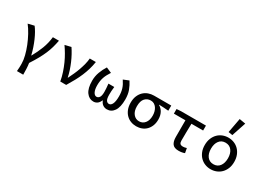

<svg xmlns="http://www.w3.org/2000/svg" viewBox="-32 -1668 3665 2708"><g transform="rotate(30 1800.0 -314.5)"><path d="M245 178Q246 162 247 148.5Q248 135 249 121Q250 107 250 91Q250 75 250 54Q250 -1 232.5 -71.5Q215 -142 186 -214.5Q157 -287 119.5 -356Q82 -425 41 -477L141 -501Q165 -470 189.5 -427Q214 -384 236 -333.5Q258 -283 277 -227Q296 -171 309 -115H313Q364 -206 399 -297.5Q434 -389 445 -489H544Q532 -427 516.5 -372Q501 -317 477 -261Q453 -205 419 -143.5Q385 -82 336 -7Q343 38 345 87Q347 136 347 178Z M848 0Q835 -71 813 -137Q791 -203 764 -263Q737 -323 705.5 -376.5Q674 -430 641 -477L741 -501Q767 -463 793.5 -414.5Q820 -366 842.5 -313.5Q865 -261 883 -206.5Q901 -152 911 -101H915Q938 -147 960 -195.5Q982 -244 999.5 -293.5Q1017 -343 1029.5 -392Q1042 -441 1046 -489H1145Q1135 -425 1117.5 -365.5Q1100 -306 1075 -246.5Q1050 -187 1017 -126.5Q984 -66 944 0Z M1391 12Q1322 12 1276.5 -50Q1231 -112 1231 -235Q1231 -309 1256 -376.5Q1281 -444 1318 -501L1406 -463Q1386 -432 1370.5 -403.5Q1355 -375 1345 -345.5Q1335 -316 1330 -284.5Q1325 -253 1325 -217Q1325 -147 1345 -108Q1365 -69 1397 -69Q1424 -69 1442 -95Q1460 -121 1460 -184Q1460 -215 1457.5 -244Q1455 -273 1451 -314H1546Q1541 -273 1539.5 -244Q1538 -215 1538 -184Q1538 -119 1555 -94Q1572 -69 1599 -69Q1631 -69 1650.5 -109.5Q1670 -150 1670 -232Q1670 -267 1666 -296.5Q1662 -326 1653.5 -353.5Q1645 -381 1631 -408Q1617 -435 1597 -465L1686 -501Q1723 -444 1746 -382.5Q1769 -321 1769 -238Q1769 -113 1726 -50.5Q1683 12 1611 12Q1576 12 1547 -7Q1518 -26 1501 -68H1497Q1480 -26 1453 -7Q1426 12 1391 12Z M2088 12Q2041 12 1998.5 -4.5Q1956 -21 1924.5 -53Q1893 -85 1874.5 -131.5Q1856 -178 1856 -239Q1856 -303 1876 -350Q1896 -397 1929 -428Q1962 -459 2004.5 -474Q2047 -489 2093 -489H2373V-405Q2331 -409 2296 -411Q2261 -413 2219 -414V-410Q2264 -385 2289 -338Q2314 -291 2314 -225Q2314 -169 2296.5 -125Q2279 -81 2249 -50.5Q2219 -20 2177.5 -4Q2136 12 2088 12ZM2089 -69Q2146 -69 2182 -113Q2218 -157 2218 -234Q2218 -268 2209.5 -299.5Q2201 -331 2184.5 -355Q2168 -379 2144.5 -393Q2121 -407 2090 -407Q2033 -407 1995.5 -366.5Q1958 -326 1958 -239Q1958 -160 1995 -114.5Q2032 -69 2089 -69Z M2778 12Q2707 12 2678.5 -27Q2650 -66 2650 -138V-409H2462V-484L2533 -489H2938V-409H2748Q2746 -335 2745 -265Q2744 -195 2744 -132Q2744 -98 2758.5 -83.5Q2773 -69 2802 -69Q2817 -69 2831.5 -72Q2846 -75 2863 -80L2877 -5Q2858 3 2832.5 7.5Q2807 12 2778 12Z M3300 12Q3252 12 3208.5 -5Q3165 -22 3132 -55Q3099 -88 3079.5 -135.5Q3060 -183 3060 -244Q3060 -305 3079.5 -353Q3099 -401 3132 -434Q3165 -467 3208.5 -484Q3252 -501 3300 -501Q3348 -501 3391.5 -484Q3435 -467 3468 -434Q3501 -401 3520.5 -353Q3540 -305 3540 -244Q3540 -183 3520.5 -135.5Q3501 -88 3468 -55Q3435 -22 3391.5 -5Q3348 12 3300 12ZM3300 -69Q3365 -69 3401.5 -117Q3438 -165 3438 -244Q3438 -323 3401.5 -371Q3365 -419 3300 -419Q3235 -419 3198.5 -371Q3162 -323 3162 -244Q3162 -165 3198.5 -117Q3235 -69 3300 -69ZM3327 -559 3260 -570 3304 -807 3404 -790Z"/></g></svg>

Font: SauceCodePro Nerd Font Mono
Style: Regular
Weight: 500
Monospace: yes
Designer: Paul D. Hunt, Teo Tuominen
Foundry: Adobe Systems Incorporated
Version: Version 2.030;PS 1.000;hotconv 16.6.51;makeotf.lib2.5.65220;